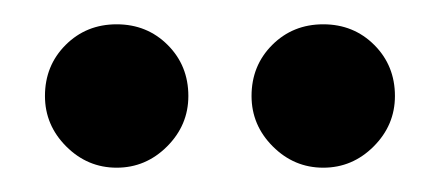

<svg xmlns="http://www.w3.org/2000/svg" viewBox="-20 -736 362 158"><path d="M246 -598Q222 -598 204.5 -615.5Q187 -633 187 -657Q187 -682 204 -699Q221 -716 246 -716Q271 -716 288 -699Q305 -682 305 -657Q305 -633 287.5 -615.5Q270 -598 246 -598ZM76 -598Q52 -598 34.5 -615.5Q17 -633 17 -657Q17 -682 34 -699Q51 -716 76 -716Q101 -716 118 -699Q135 -682 135 -657Q135 -633 117.5 -615.5Q100 -598 76 -598Z"/></svg>

Font: Hanken
Style: Book
Weight: 400
Designer: Alfredo Marco Pradil
Foundry: Hanken Design Co.
Version: Version 2.06 2014